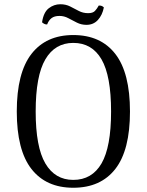

<svg xmlns="http://www.w3.org/2000/svg" viewBox="-20 -871 691 904"><path d="M325 13Q197 13 128 -75.5Q59 -164 59 -346Q59 -528 128 -617Q197 -706 325 -706Q454 -706 523 -617Q592 -528 592 -346Q592 -164 523 -75.5Q454 13 325 13ZM325 -24Q413 -24 458 -101.5Q503 -179 503 -346Q503 -514 458 -591.5Q413 -669 325 -669Q239 -669 193.5 -591.5Q148 -514 148 -346Q148 -179 193.5 -101.5Q239 -24 325 -24ZM469 -836Q462 -800 441 -777Q420 -754 387 -754Q363 -754 342 -764.5Q321 -775 301.5 -785.5Q282 -796 260 -796Q236 -796 222.5 -785.5Q209 -775 202 -756Q197 -755 190 -758Q183 -761 178 -766Q185 -813 209.5 -832Q234 -851 264 -851Q290 -851 310.5 -840.5Q331 -830 351 -819.5Q371 -809 395 -809Q417 -809 427 -819.5Q437 -830 445 -845Q454 -845 459 -843Q464 -841 469 -836Z"/></svg>

Font: Arima Thin
Style: Regular
Weight: 400
Version: Version 1.100